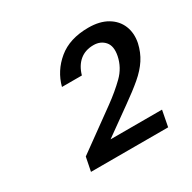

<svg xmlns="http://www.w3.org/2000/svg" viewBox="-93 -800 543 543"><g transform="rotate(-30 179.0 -528.5)"><path d="M108 -599Q120 -645 157.5 -676Q195 -707 256 -707Q293 -707 317.5 -692.5Q342 -678 352 -653.5Q362 -629 356 -599Q350 -572 336 -550.5Q322 -529 298.5 -509Q275 -489 241 -465L125 -382L123 -402H321L311 -350H59L68 -395L198 -489Q231 -513 256 -537.5Q281 -562 288 -596Q294 -626 280.5 -641.5Q267 -657 244 -657Q217 -657 199 -642Q181 -627 173 -599Z"/></g></svg>

Font: Albert Sans
Style: Italic
Weight: 400
Italic angle: -11.25°
Designer: Andreas Rasmussen
Foundry: a.Foundry
Version: Version 1.025